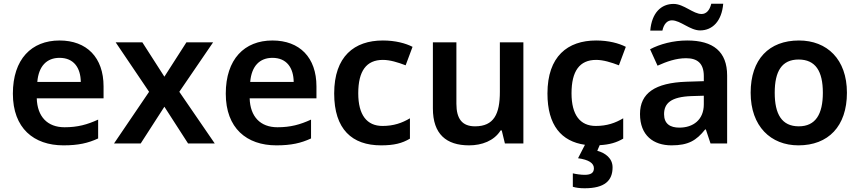

<svg xmlns="http://www.w3.org/2000/svg" viewBox="-20 -769 4608 1029"><path d="M299 -552C149 -552 49 -452 49 -267C49 -82 161 10 320 10C400 10 452 -2 506 -27V-128C447 -101 396 -87 326 -87C234 -87 180 -144 177 -242H535V-306C535 -461 445 -552 299 -552ZM299 -459C376 -459 412 -405 413 -330H180C187 -415 231 -459 299 -459Z M779 -277 591 0H734L861 -197L988 0H1131L941 -277L1122 -542H979L861 -358L743 -542H600Z M1440 -552C1290 -552 1190 -452 1190 -267C1190 -82 1302 10 1461 10C1541 10 1593 -2 1647 -27V-128C1588 -101 1537 -87 1467 -87C1375 -87 1321 -144 1318 -242H1676V-306C1676 -461 1586 -552 1440 -552ZM1440 -459C1517 -459 1553 -405 1554 -330H1321C1328 -415 1372 -459 1440 -459Z M2022 10C2092 10 2135 -1 2177 -26V-135C2135 -110 2090 -94 2030 -94C1946 -94 1900 -153 1900 -269C1900 -388 1943 -448 2032 -448C2070 -448 2112 -435 2154 -419L2191 -518C2154 -537 2099 -552 2032 -552C1879 -552 1771 -467 1771 -268C1771 -76 1867 10 2022 10Z M2785 -542H2659V-277C2659 -158 2627 -92 2526 -92C2457 -92 2426 -132 2426 -213V-542H2300V-188C2300 -50 2372 10 2494 10C2562 10 2628 -14 2663 -70H2669L2686 0H2785Z M3263 128C3263 79 3224 51 3181 39L3194 9C3248 6 3284 -5 3320 -26V-135C3278 -110 3233 -94 3173 -94C3089 -94 3043 -153 3043 -269C3043 -388 3086 -448 3175 -448C3213 -448 3255 -435 3297 -419L3334 -518C3297 -537 3242 -552 3175 -552C3022 -552 2914 -467 2914 -268C2914 -97 2989 -11 3115 7L3078 79C3135 87 3163 105 3163 133C3163 160 3143 168 3113 168C3094 168 3066 164 3050 160V232C3066 237 3087 240 3113 240C3221 240 3263 199 3263 128Z M3465 -605H3530C3538 -642 3557 -660 3581 -660C3627 -660 3678 -606 3732 -606C3798 -606 3848 -655 3856 -749H3792C3783 -712 3764 -694 3740 -694C3695 -694 3645 -748 3590 -748C3523 -748 3473 -700 3465 -605ZM3663 -552C3588 -552 3517 -533 3464 -505L3504 -417C3553 -439 3603 -457 3657 -457C3717 -457 3752 -430 3752 -361V-334L3658 -331C3491 -325 3410 -270 3410 -158C3410 -43 3482 10 3579 10C3669 10 3712 -16 3759 -75H3763L3788 0H3877V-364C3877 -492 3803 -552 3663 -552ZM3686 -254 3752 -256V-210C3752 -127 3695 -85 3621 -85C3572 -85 3539 -105 3539 -157C3539 -215 3575 -250 3686 -254Z M4519 -272C4519 -452 4412 -552 4262 -552C4102 -552 4003 -452 4003 -272C4003 -92 4111 10 4259 10C4419 10 4519 -92 4519 -272ZM4132 -272C4132 -387 4170 -450 4260 -450C4351 -450 4390 -387 4390 -272C4390 -157 4351 -92 4261 -92C4170 -92 4132 -157 4132 -272Z"/></svg>

Font: Noto Sans Bamum SemiBold
Style: Regular
Weight: 600
Designer: Monotype Design Team
Foundry: Monotype Imaging Inc.
Version: Version 2.002